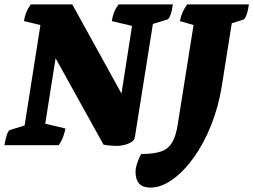

<svg xmlns="http://www.w3.org/2000/svg" viewBox="-21 -661 1153 874"><path d="M517 3Q497 3 479 1.5Q461 0 450 -3L232 -396L185 -98L277 -76Q273 -57 266.5 -38.5Q260 -20 246 0H-1Q4 -29 10.5 -48Q17 -67 24 -69L91 -90L163 -547L88 -565Q91 -585 98 -603Q105 -621 119 -641H308L532 -235L580 -543L488 -565Q491 -585 497.5 -603Q504 -621 519 -641H766Q762 -612 755 -593Q748 -574 740 -572L675 -552L593 -37Q591 -22 575 -13Q559 -4 541.5 -0.5Q524 3 517 3ZM663 193Q596 193 596 121Q596 104 604 80Q612 56 622 40Q679 40 712 28.5Q745 17 762.5 -12.5Q780 -42 788 -94L860 -547L798 -565Q805 -605 831 -641H1112Q1108 -612 1101 -593Q1094 -574 1087 -572L1034 -555L988 -265Q973 -174 940 -91Q907 -8 861.5 55.5Q816 119 764.5 156Q713 193 663 193Z"/></svg>

Font: Petrona Black
Style: Italic
Weight: 900
Italic angle: -9°
Designer: Ringo R. Seeber
Foundry: Ringo R. Seeber
Version: Version 2.001; ttfautohint (v1.8.3)